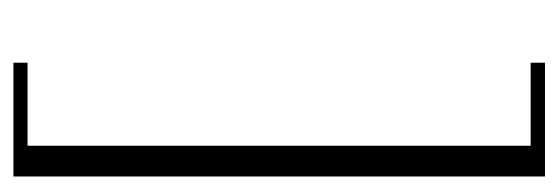

<svg xmlns="http://www.w3.org/2000/svg" viewBox="-288 -352 818 281"><g transform="rotate(90 120.5 -212.0)"><path d="M238.8 176.8H72.3V156.2H193.8V-580.1H72.3V-601.1H238.8Z"/></g></svg>

Font: Droid Persian Naskh
Style: Regular
Weight: 400
Designer: Pascal Zoghbi
Foundry: Ascender Corporation
Version: Version 1.00